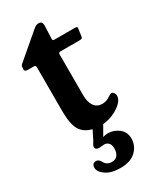

<svg xmlns="http://www.w3.org/2000/svg" viewBox="-200 -613 741 902"><g transform="rotate(-30 170.5 -162.0)"><path d="M189.9 -155.8Q189.9 -116.7 205.3 -95.7Q220.7 -74.7 247.6 -74.7Q272 -74.7 291.5 -89.4Q305.2 -97.7 308.1 -97.7Q315.4 -97.7 321 -90.3Q326.7 -83 326.7 -73.2Q326.7 -46.4 288.1 -20.5Q249.5 5.4 203.6 9.3L173.3 62Q188.5 57.6 200.2 57.6Q232.4 57.6 258.5 78.1Q284.7 98.6 284.7 133.8Q284.7 173.3 255.6 201.2Q226.6 229 172.4 229Q122.6 229 93.8 209.2Q64.9 189.5 64.9 166Q64.9 155.3 70.8 148.9Q76.7 142.6 86.9 142.6Q101.1 142.6 110.8 160.2Q122.6 184.1 150.4 184.1Q170.9 184.1 181.4 170.7Q191.9 157.2 191.9 134.8Q191.9 114.3 182.6 104.5Q173.3 94.7 159.2 94.7Q155.3 94.7 147 95.7Q138.7 96.7 132.8 96.7Q111.3 96.7 111.3 81.1Q111.3 76.7 112.5 73.5Q113.8 70.3 117.9 64.2Q122.1 58.1 124.5 53.2L148.4 5.4Q88.4 -9.3 75.2 -65.4Q67.4 -93.3 67.4 -144V-376.5Q67.4 -388.2 58.1 -388.2H23.9Q7.3 -388.2 7.3 -399.9Q7.3 -409.2 8.3 -416Q9.3 -421.4 14.2 -425.3L149.9 -541Q163.1 -552.7 176.8 -552.7Q196.8 -552.7 196.8 -529.8Q196.8 -522.9 195.3 -491.5Q193.8 -460 193.8 -459.5Q193.8 -451.7 196.3 -450.2Q198.7 -448.7 208 -448.7H310.1Q319.8 -448.7 323.5 -447.3Q327.1 -445.8 327.1 -440.9Q327.1 -438.5 325.7 -432.6L321.8 -402.8Q320.3 -391.1 316.9 -388.9Q313.5 -386.7 300.8 -386.7H200.2Q189.9 -386.7 189.9 -376.5Z"/></g></svg>

Font: Cooper* SemiBold
Style: Regular
Weight: 600
Designer: Owen Earl
Foundry: indestructible type*
Version: Version 0.001